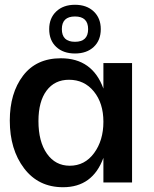

<svg xmlns="http://www.w3.org/2000/svg" viewBox="-20 -764 646 804"><path d="M413 -103Q368 20 244 20Q141 20 81 -59Q21 -138 21 -259Q21 -374 76.5 -447Q132 -520 235 -520Q367 -520 413 -393V-500H533V0H413ZM272 -70Q335 -70 374 -123Q413 -176 413 -254Q413 -332 373 -381Q333 -430 269 -430Q209 -430 175 -384.5Q141 -339 141 -257Q141 -171 176.5 -120.5Q212 -70 272 -70ZM186 -642Q186 -688 215.5 -716Q245 -744 294 -744Q343 -744 372.5 -716Q402 -688 402 -642Q402 -595 372.5 -567.5Q343 -540 294 -540Q245 -540 215.5 -567.5Q186 -595 186 -642ZM239 -642Q239 -589 294 -589Q349 -589 349 -642Q349 -695 294 -695Q239 -695 239 -642Z"/></svg>

Font: Moderustic Med
Style: Regular
Weight: 500
Designer: Tural Alisoy
Foundry: TAFT Foundry
Version: Version 2.110